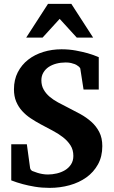

<svg xmlns="http://www.w3.org/2000/svg" viewBox="-20 -937 576 974"><path d="M499 -195.8Q499 -143.1 477.1 -103.3Q455.1 -63.5 418.2 -37.1Q381.3 -10.7 333 2.7Q284.7 16.1 231.9 16.1Q192.4 16.1 157.5 10.3Q122.6 4.4 95.7 -2.9Q64.5 -11.2 37.1 -22V-205.1H116.2L132.8 -84Q133.8 -78.1 138.7 -73.5Q143.6 -68.8 146 -68.8Q157.7 -64 170.4 -60.1Q181.6 -56.6 195.3 -54.2Q209 -51.8 223.1 -51.8Q245.1 -51.8 268.1 -57.1Q291 -62.5 309.8 -73.7Q328.6 -85 340.3 -103Q352.1 -121.1 352.1 -146Q352.1 -177.2 337.4 -200Q322.8 -222.7 299.3 -241Q275.9 -259.3 246.3 -274.7Q216.8 -290 187 -306.2Q160.6 -320.3 136 -336.7Q111.3 -353 92.3 -374Q73.2 -395 62 -421.9Q50.8 -448.7 50.8 -483.9Q50.8 -532.7 70.3 -570.6Q89.8 -608.4 123 -634.3Q156.2 -660.2 200 -673.6Q243.7 -687 292 -687Q330.1 -687 364.3 -680.7Q398.4 -674.3 424.8 -667Q455.1 -658.2 481 -647V-482.9H403.8L387.2 -589.8Q386.7 -591.8 384.5 -594.2Q382.3 -596.7 379.9 -599.1Q377 -601.6 373 -604Q367.7 -608.4 358.9 -611.8Q351.6 -614.7 340.3 -617.4Q329.1 -620.1 313 -620.1Q288.1 -620.1 265.9 -614.3Q243.7 -608.4 226.8 -597.2Q210 -585.9 200 -568.8Q189.9 -551.8 189.9 -529.8Q189.9 -503.4 201.2 -483.2Q212.4 -462.9 231.2 -446.8Q250 -430.7 274.4 -417.5Q298.8 -404.3 325.2 -391.1Q356.4 -375.5 387.5 -358.4Q418.5 -341.3 443.4 -319.1Q468.3 -296.9 483.6 -267.1Q499 -237.3 499 -195.8ZM369.6 -746.1 282.7 -841.3 195.8 -746.1H112.8L223.6 -917.5H341.8L452.6 -746.1Z"/></svg>

Font: Charis SIL Viet
Style: Bold
Weight: 700
Foundry: SIL International
Version: Version 5.000